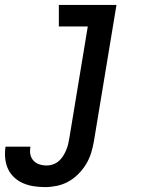

<svg xmlns="http://www.w3.org/2000/svg" viewBox="-81 -540 601 783"><path d="M103 223Q79 223 56.5 219.5Q34 216 14 207.5Q-6 199 -22 184.5Q-38 170 -47.5 150.5Q-57 131 -59.5 108Q-62 85 -59 62L-58 58H43V60Q40 76 43 90.5Q46 105 56 115.5Q66 126 80 130.5Q94 135 109 135Q122 135 135 130.5Q148 126 158.5 117Q169 108 176.5 96Q184 84 189 72Q194 60 197 47.5Q200 35 202 22L277 -432H159V-520H394L302 36Q298 60 290.5 84Q283 108 270 129.5Q257 151 238 170Q219 189 197 201Q175 213 150.5 218Q126 223 103 223Z"/></svg>

Font: Iosevka Semibold Oblique
Style: Regular
Weight: 600
Italic angle: -9°
Monospace: yes
Designer: Belleve Invis
Foundry: Belleve Invis
Version: Version 32.5.0; ttfautohint (v1.8.4)